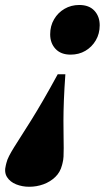

<svg xmlns="http://www.w3.org/2000/svg" viewBox="-110 -490 411 752"><path d="M-87 156.5 -85 148.5Q-82 135.5 -74.2 120.5Q-66.5 105.5 -54.5 86.2Q-42.5 67 -26 41.2Q-9.5 15.5 11.8 -18.5Q33 -52.5 59 -97.2Q85 -142 116 -199H146Q142 -142 140.2 -96.8Q138.5 -51.5 138.5 -16.8Q138.5 18 139 44.2Q139.5 70.5 139.5 90Q139.5 109.5 138.8 123.5Q138 137.5 135 148.5L133 156.5Q126 184.5 106.5 203.2Q87 222 60.2 231.8Q33.5 241.5 4.5 241.5Q-23 241.5 -46.8 232Q-70.5 222.5 -82.5 203.5Q-94.5 184.5 -87 156.5ZM166.5 -276Q128.5 -276 107.5 -298.5Q86.5 -321 86.5 -355.5Q86.5 -388.5 101.8 -414.5Q117 -440.5 142.8 -455.5Q168.5 -470.5 200.5 -470.5Q239 -470.5 259.8 -448Q280.5 -425.5 280.5 -391Q280.5 -358 265.2 -332Q250 -306 224.5 -291Q199 -276 166.5 -276Z"/></svg>

Font: Newsreader 36pt ExtraBold
Style: Italic
Weight: 800
Italic angle: -17°
Designer: Hugues Gentile
Foundry: Production Type
Version: Version 1.003